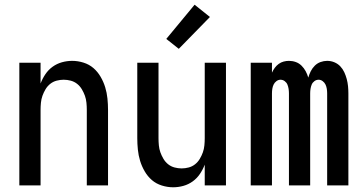

<svg xmlns="http://www.w3.org/2000/svg" viewBox="-20 -786 1540 814"><path d="M62 0V-520H152V-432Q160 -453 172.5 -471.5Q185 -490 203 -503Q221 -516 242.5 -522Q264 -528 286 -528Q310 -528 334 -520.5Q358 -513 376 -497.5Q394 -482 406.5 -460.5Q419 -439 426 -416Q433 -393 435.5 -368.5Q438 -344 438 -320V0H348V-320Q348 -335 346.5 -350.5Q345 -366 340 -380Q335 -394 327 -407.5Q319 -421 307 -430.5Q295 -440 280 -444Q265 -448 250 -448Q235 -448 220 -444Q205 -440 193 -430.5Q181 -421 173 -407.5Q165 -394 160 -380Q155 -366 153.5 -350.5Q152 -335 152 -320V0Z M714 8Q690 8 666 0.5Q642 -7 624 -22.5Q606 -38 593.5 -59.5Q581 -81 574 -104Q567 -127 564.5 -151.5Q562 -176 562 -200V-520H652V-200Q652 -185 653.5 -169.5Q655 -154 660 -140Q665 -126 673 -112.5Q681 -99 693 -89.5Q705 -80 720 -76Q735 -72 750 -72Q765 -72 780 -76Q795 -80 807 -89.5Q819 -99 827 -112.5Q835 -126 840 -140Q845 -154 846.5 -169.5Q848 -185 848 -200V-520H938V0H848V-88Q840 -67 827.5 -48.5Q815 -30 797 -17Q779 -4 757.5 2Q736 8 714 8ZM738 -579 685 -621 805 -766 870 -714Z M1043 0V-520H1133V-478Q1138 -489 1145 -498.5Q1152 -508 1161.5 -515Q1171 -522 1182.5 -525Q1194 -528 1205 -528Q1220 -528 1234 -523Q1248 -518 1258.5 -507.5Q1269 -497 1276 -484Q1283 -471 1287 -457Q1291 -471 1297.5 -484Q1304 -497 1314.5 -507.5Q1325 -518 1339 -523Q1353 -528 1367 -528Q1383 -528 1397.5 -522Q1412 -516 1422.5 -505Q1433 -494 1439.5 -480Q1446 -466 1450 -451Q1454 -436 1455.5 -420.5Q1457 -405 1457 -390V0H1367V-390Q1367 -400 1365.5 -409.5Q1364 -419 1360 -427.5Q1356 -436 1348 -442Q1340 -448 1331 -448Q1321 -448 1313 -442Q1305 -436 1301.5 -427.5Q1298 -419 1296.5 -409.5Q1295 -400 1295 -390V0H1205V-390Q1205 -400 1203.5 -409.5Q1202 -419 1198.5 -427.5Q1195 -436 1187 -442Q1179 -448 1169 -448Q1160 -448 1152 -442Q1144 -436 1140 -427.5Q1136 -419 1134.5 -409.5Q1133 -400 1133 -390V0Z"/></svg>

Font: Iosevka Term Medium
Style: Regular
Weight: 500
Monospace: yes
Designer: Belleve Invis
Foundry: Belleve Invis
Version: Version 26.3.1